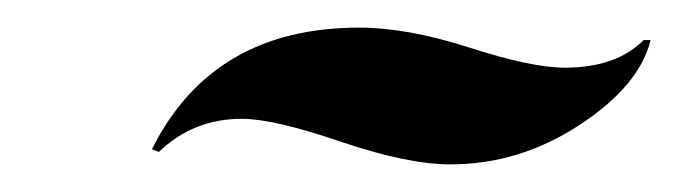

<svg xmlns="http://www.w3.org/2000/svg" viewBox="-20 -700 491 139"><path d="M90 -592Q134 -680 240 -680Q275 -680 320 -665.5Q365 -651 389 -651Q426 -651 446 -671H451Q443 -638 399.5 -609.5Q356 -581 306 -581Q275 -581 226.5 -597.5Q178 -614 155 -614Q120 -614 95 -590Z"/></svg>

Font: Lobster Two
Style: Italic
Weight: 400
Designer: Pablo Impallari
Foundry: Pablo Impallari. www.impallari.com
Version: Version 1.006